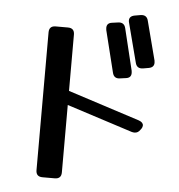

<svg xmlns="http://www.w3.org/2000/svg" viewBox="-57 -868 902 965"><g transform="rotate(5 393.5 -386.0)"><path d="M703 -591Q704 -587 704 -580Q704 -557 678 -552L649 -547Q617 -542 610 -573L559 -769Q558 -772 557.5 -775Q557 -778 557 -781Q557 -803 584 -808L613 -813Q645 -818 652 -787ZM593 -530Q594 -526 594 -519Q594 -494 567 -491L538 -487Q507 -482 500 -513L448 -723Q447 -727 447 -734Q447 -759 474 -762L503 -766Q535 -771 542 -740ZM288 9Q288 42 255 42H193Q160 42 160 9V-686Q160 -719 193 -719H255Q288 -719 288 -686V-402L650 -285Q673 -277 673 -261Q673 -253 667 -244L663 -239Q652 -222 634 -222Q631 -222 627.5 -222.5Q624 -223 620 -224L288 -331Z"/></g></svg>

Font: Yusei Magic
Style: Regular
Weight: 400
Designer: Tanukizamurai
Foundry: Yusei Magic Project
Version: Version 1.200